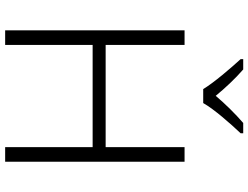

<svg xmlns="http://www.w3.org/2000/svg" viewBox="-132 -856 987 764"><g transform="rotate(90 362.0 -473.5)"><path d="M389.6 -788.1C413.6 -831.1 472.7 -897.9 509.8 -937V-947.3H468.8C433.1 -916.5 392.6 -875.5 360.8 -837.9C330.1 -875.5 291.5 -916.5 255.9 -947.3H214.8V-937C250.5 -897.9 308.1 -831.1 334 -788.1ZM623 -713.9H564.9V-399.9H158.2V-713.9H100.1V0H158.2V-348.1H564.9V0H623Z"/></g></svg>

Font: Noto Reveo Sans
Style: Regular
Weight: 300
Designer: Monotype Design Team
Foundry: Monotype Imaging Inc.
Version: Version 2.007